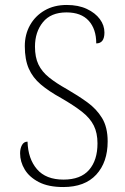

<svg xmlns="http://www.w3.org/2000/svg" viewBox="-20 -744 502 774"><path d="M235 10Q175 10 136.5 -10Q98 -30 79.5 -61Q61 -92 61 -126Q61 -145 68.5 -159Q76 -173 91 -173Q93 -104 129 -62Q165 -20 236 -20Q305 -20 339 -59Q373 -98 373 -166Q373 -208 358 -238Q343 -268 310.5 -293.5Q278 -319 226 -349Q177 -376 144.5 -403.5Q112 -431 96 -467.5Q80 -504 80 -558Q80 -605 101 -642.5Q122 -680 160 -702Q198 -724 249 -724Q296 -724 330 -708Q364 -692 382.5 -667Q401 -642 401 -613Q401 -569 368 -569Q368 -627 337.5 -660.5Q307 -694 248 -694Q185 -694 153 -654.5Q121 -615 121 -556Q121 -513 135 -484Q149 -455 177.5 -432Q206 -409 249 -385Q294 -359 331.5 -332Q369 -305 391.5 -268Q414 -231 414 -174Q414 -90 368 -40Q322 10 235 10Z"/></svg>

Font: Noto Serif Tamil SemiCondensed ExtraLight
Style: Italic
Weight: 200
Width: 4
Italic angle: -12°
Designer: Indian Type Foundry, Tom Grace, and the Monotype Design Team
Foundry: Monotype Imaging Inc.
Version: Version 2.003; ttfautohint (v1.8.4.7-5d5b)